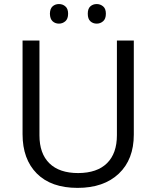

<svg xmlns="http://www.w3.org/2000/svg" viewBox="-20 -913 768 943"><path d="M637.2 -713.9V-252Q637.2 -129.9 563.5 -60.1Q489.7 9.8 360.8 9.8Q231.4 9.8 161.1 -60.5Q90.8 -130.9 90.8 -253.9V-713.9H173.8V-248Q173.8 -158.7 222.7 -110.8Q271.5 -63 364.3 -63Q457 -63.5 505.4 -111.3Q554.2 -159.2 554.2 -249V-713.9ZM411.1 -845.7Q411.1 -870.6 423.8 -881.8Q436.5 -893.1 455.1 -893.1Q472.7 -893.1 486.3 -881.8Q500 -870.6 500 -845.7Q500 -820.3 486.3 -808.6Q472.7 -796.9 455.1 -796.9Q436.5 -796.9 423.8 -808.6Q411.1 -820.3 411.1 -845.7ZM225.1 -845.7Q225.6 -870.6 238.3 -881.8Q251 -893.1 269.5 -893.1Q288.1 -893.1 300.8 -881.8Q314.5 -870.6 314.5 -845.7Q314.5 -820.3 300.8 -808.6Q287.1 -796.9 269.5 -796.9Q251 -796.9 238.3 -808.6Q225.6 -820.3 225.1 -845.7Z"/></svg>

Font: OpenSans-Regular
Style: Regular
Weight: 400
Foundry: Ascender Corporation
Version: Version 1.10